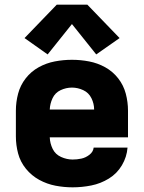

<svg xmlns="http://www.w3.org/2000/svg" viewBox="-20 -794 616 822"><path d="M291 8Q331 8 371 0Q411 -8 446 -29.5Q481 -51 502 -86.5Q523 -122 526 -162H381Q379 -144 363 -131.5Q347 -119 328.5 -115Q310 -111 291 -111Q266 -111 241.5 -122Q217 -133 205.5 -156.5Q194 -180 193 -206H528V-320Q528 -357 518.5 -393Q509 -429 486 -458.5Q463 -488 430.5 -506Q398 -524 361.5 -531Q325 -538 288 -538Q251 -538 214.5 -531Q178 -524 145.5 -506Q113 -488 90 -458.5Q67 -429 57.5 -393Q48 -357 48 -320V-210Q48 -173 57.5 -137Q67 -101 91 -71.5Q115 -42 148 -24Q181 -6 217.5 1Q254 8 291 8ZM193 -325Q194 -350 205 -373.5Q216 -397 239.5 -408Q263 -419 288 -419Q313 -419 336.5 -408Q360 -397 371.5 -373.5Q383 -350 383 -325ZM184 -561 288 -691 392 -561 492 -631 354 -774H223L85 -631Z"/></svg>

Font: Iosevka Sparkle Heavy
Style: Regular
Weight: 900
Designer: Belleve Invis
Foundry: Belleve Invis
Version: Version 4.5.0; ttfautohint (v1.8.3)